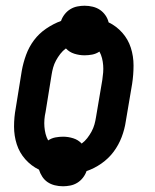

<svg xmlns="http://www.w3.org/2000/svg" viewBox="-20 -600 540 670"><path d="M200 50Q185 50 171 46.5Q157 43 146 35.5Q135 28 127.5 16.5Q120 5 116 -8Q89 -21 68.5 -44Q48 -67 38.5 -96.5Q29 -126 29 -158.5Q29 -191 35 -223L56 -353Q61 -381 71 -408.5Q81 -436 98.5 -459.5Q116 -483 141 -500Q166 -517 193 -527Q197 -539 205.5 -550Q214 -561 225.5 -568Q237 -575 250 -577.5Q263 -580 275 -580Q290 -580 304 -576.5Q318 -573 329 -565.5Q340 -558 348 -546.5Q356 -535 359 -522Q386 -509 406.5 -486Q427 -463 436.5 -433.5Q446 -404 446 -371.5Q446 -339 441 -307L419 -177Q415 -149 404.5 -121.5Q394 -94 376.5 -70.5Q359 -47 334 -29.5Q309 -12 282 -3Q278 9 269.5 20Q261 31 249.5 38Q238 45 225 47.5Q212 50 200 50ZM265 -99Q276 -107 284.5 -118Q293 -129 299.5 -141Q306 -153 309.5 -165.5Q313 -178 315 -191L337 -321Q339 -334 340 -347Q341 -360 340 -372.5Q339 -385 336 -397Q333 -409 327 -420Q315 -412 301.5 -409.5Q288 -407 275 -407Q257 -407 239.5 -412.5Q222 -418 210 -431Q199 -423 190.5 -412Q182 -401 175.5 -389Q169 -377 165.5 -364.5Q162 -352 160 -339L139 -209Q136 -196 135 -183Q134 -170 135 -157.5Q136 -145 139 -133Q142 -121 148 -110Q160 -118 173.5 -120.5Q187 -123 200 -123Q218 -123 235.5 -117.5Q253 -112 265 -99Z"/></svg>

Font: Iosevka Slab Extrabold
Style: Italic
Weight: 800
Italic angle: -9°
Monospace: yes
Designer: Belleve Invis
Foundry: Belleve Invis
Version: Version 11.1.0; ttfautohint (v1.8.3)